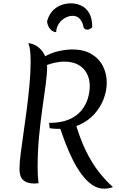

<svg xmlns="http://www.w3.org/2000/svg" viewBox="-20 -1085 715 1153"><path d="M430 -357Q459 -255 495 -181Q531 -107 572.5 -54Q614 -1 658 38Q647 43 633 45.5Q619 48 605 48Q567 48 534 25.5Q501 3 472 -35.5Q443 -74 418.5 -122.5Q394 -171 373.5 -224.5Q353 -278 336 -330ZM241 -741Q284 -767 330 -777.5Q376 -788 414 -788Q484 -788 530 -760Q576 -732 598.5 -687Q621 -642 621 -589Q621 -540 602.5 -491Q584 -442 547.5 -401Q511 -360 457 -335.5Q403 -311 333 -311Q319 -311 305.5 -312Q292 -313 278 -315L275 -347Q346 -347 393 -367Q440 -387 467.5 -420Q495 -453 507 -492Q519 -531 519 -570Q519 -609 502.5 -642Q486 -675 452 -695Q418 -715 365 -715Q342 -715 314.5 -709.5Q287 -704 257 -693ZM97 -69Q97 -105 104 -161Q111 -217 121 -285Q131 -353 140.5 -427Q150 -501 157 -575Q164 -649 164 -716Q164 -795 150 -826Q180 -823 205.5 -805Q231 -787 247 -756.5Q263 -726 263 -683Q263 -642 254.5 -578Q246 -514 234.5 -434.5Q223 -355 214.5 -265.5Q206 -176 206 -83Q206 -60 207 -35.5Q208 -11 212 15Q203 16 197 16.5Q191 17 186 17Q143 17 120 -3Q97 -23 97 -69ZM534 -921Q527 -915 519.5 -911Q512 -907 504 -907Q489 -907 482 -920Q477 -952 460 -971Q443 -990 416 -990Q394 -990 372 -978Q350 -966 334.5 -944.5Q319 -923 317 -892Q303 -892 290.5 -902Q278 -912 270.5 -927.5Q263 -943 263 -958Q273 -995 294.5 -1018.5Q316 -1042 345 -1053.5Q374 -1065 406 -1065Q438 -1065 467.5 -1051.5Q497 -1038 515.5 -1006.5Q534 -975 534 -921Z"/></svg>

Font: Merienda
Style: Regular
Weight: 400
Designer: Eduardo Rodriguez Tunni
Foundry: Eduardo Rodriguez Tunni
Version: Version 2.001